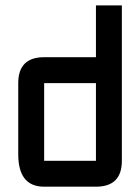

<svg xmlns="http://www.w3.org/2000/svg" viewBox="-20 -704 528 724"><path d="M439.5 -97.7Q439.5 0 341.8 0H146.5Q48.8 0 48.8 -122.1V-390.6Q48.8 -488.3 146.5 -488.3H341.8V-683.6H439.5ZM146.5 -97.7H341.8V-390.6H146.5Z"/></svg>

Font: BabelStone Runic Beagnoth
Style: Regular
Weight: 400
Designer: Andrew West
Foundry: BabelStone
Version: Version 7.004;November 9, 2023